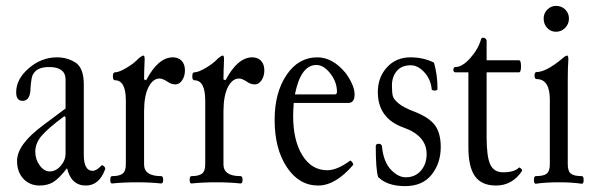

<svg xmlns="http://www.w3.org/2000/svg" viewBox="-20 -620 2022 653"><path d="M115 11Q81 11 59.5 -12Q38 -35 38 -73Q38 -129 128 -195L203 -251V-349Q203 -392 147 -392Q106 -392 93 -368Q87 -361 84 -324Q84 -277 57 -277Q35 -277 35 -306Q35 -351 78 -388Q121 -425 174 -425Q211 -425 240 -405Q265 -385 265 -333V-94Q265 -39 295 -39Q308 -39 324 -56Q327 -61 334 -54Q340 -48 337 -43Q317 11 272 11Q222 11 208 -48Q181 -13 161.5 -1Q142 11 115 11ZM149 -37Q170 -37 186.5 -56Q203 -75 203 -98V-221L199 -225Q141 -182 120.5 -157Q100 -132 100 -104Q100 -78 115 -57.5Q130 -37 149 -37Z M361 4Q355 4 355 -8.5Q355 -21 361 -21Q386 -21 397 -29.5Q408 -38 408 -61V-278Q408 -347 371 -347Q364 -347 364 -360.5Q364 -374 371 -374Q385 -374 411.5 -390Q438 -406 452 -422Q463 -431 468 -431Q472 -431 472 -418Q470 -374 470 -350L477 -347Q518 -425 568 -425Q587 -425 598 -413Q609 -401 609 -381Q609 -361 599.5 -347Q590 -333 577 -333Q562 -333 550 -342Q533 -353 523 -353Q500 -353 485 -323.5Q470 -294 470 -241V-61Q470 -21 528 -21Q535 -21 535 -8.5Q535 4 528 4Q491 0 445 0Q400 0 361 4Z M631 4Q625 4 625 -8.5Q625 -21 631 -21Q656 -21 667 -29.5Q678 -38 678 -61V-278Q678 -347 641 -347Q634 -347 634 -360.5Q634 -374 641 -374Q655 -374 681.5 -390Q708 -406 722 -422Q733 -431 738 -431Q742 -431 742 -418Q740 -374 740 -350L747 -347Q788 -425 838 -425Q857 -425 868 -413Q879 -401 879 -381Q879 -361 869.5 -347Q860 -333 847 -333Q832 -333 820 -342Q803 -353 793 -353Q770 -353 755 -323.5Q740 -294 740 -241V-61Q740 -21 798 -21Q805 -21 805 -8.5Q805 4 798 4Q761 0 715 0Q670 0 631 4Z M1062 11Q997 11 955.5 -51.5Q914 -114 914 -212Q914 -305 954.5 -365Q995 -425 1059 -425Q1112 -425 1156 -371Q1186 -329 1186 -299Q1186 -270 1165 -270H979Q977 -242 977 -226Q977 -142 1008.5 -91.5Q1040 -41 1093 -41Q1126 -41 1170 -73Q1171 -75 1174.5 -72Q1178 -69 1180 -65Q1182 -61 1181 -59Q1121 11 1062 11ZM1056 -399Q1003 -399 983 -299H1119Q1126 -299 1126 -308Q1126 -341 1103.5 -370Q1081 -399 1056 -399Z M1358 13Q1297 13 1266 -18Q1258 -43 1258 -123Q1258 -131 1268 -131Q1277 -131 1279 -123Q1284 -70 1309 -43.5Q1334 -17 1360 -17Q1392 -17 1411.5 -39.5Q1431 -62 1431 -96Q1431 -158 1353 -186Q1265 -217 1265 -307Q1265 -357 1296 -391Q1327 -425 1376 -425Q1420 -425 1456 -407Q1468 -365 1468 -318Q1468 -312 1459 -312Q1453 -312 1450 -314Q1447 -316 1448 -319Q1444 -352 1422.5 -375Q1401 -398 1377 -398Q1346 -398 1329.5 -378.5Q1313 -359 1313 -329Q1313 -305 1316 -293.5Q1319 -282 1336 -268Q1353 -254 1390 -240Q1441 -220 1460 -193Q1479 -166 1479 -120Q1479 -65 1448 -26Q1417 13 1358 13Z M1667 11Q1618 11 1595.5 -20.5Q1573 -52 1573 -119V-374H1529Q1522 -374 1522 -383Q1522 -392 1529 -392Q1552 -392 1579 -422Q1606 -452 1616 -486Q1618 -494 1627 -491Q1635 -488 1635 -481V-415H1745Q1752 -415 1752 -394.5Q1752 -374 1745 -374H1635V-153Q1635 -87 1647.5 -60.5Q1660 -34 1691 -34Q1729 -34 1745 -50Q1746 -51 1749 -49Q1752 -47 1754.5 -44Q1757 -41 1755 -38Q1722 11 1667 11Z M1829 -557Q1829 -575 1841.5 -587.5Q1854 -600 1871 -600Q1890 -600 1902.5 -587.5Q1915 -575 1915 -557Q1915 -538 1902 -525Q1889 -512 1871 -512Q1853 -512 1841 -525Q1829 -538 1829 -557ZM1802 5Q1796 5 1796 -8Q1796 -21 1802 -21Q1829 -21 1839.5 -29.5Q1850 -38 1850 -61V-281Q1850 -351 1805 -351Q1798 -351 1798 -363Q1798 -375 1805 -375Q1836 -375 1889 -418Q1903 -431 1909 -431Q1913 -431 1913 -417Q1911 -394 1911 -345V-61Q1911 -38 1921.5 -29.5Q1932 -21 1959 -21Q1965 -21 1965 -8Q1965 5 1959 5Q1926 0 1881 0Q1834 0 1802 5Z"/></svg>

Font: Junicode Cond Light
Style: Regular
Weight: 300
Width: 3
Designer: Peter S. Baker
Version: Version 2.201